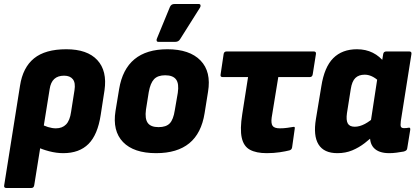

<svg xmlns="http://www.w3.org/2000/svg" viewBox="-31 -754 2079 959"><path d="M1 185Q-13 185 -10 171L69 -326Q83 -417 139 -462.5Q195 -508 300 -508Q405 -508 455 -454Q505 -400 491 -303L472 -180Q457 -81 411 -35Q365 11 285 11Q251 11 214.5 1.5Q178 -8 153 -21L170 -137Q187 -126 208.5 -119.5Q230 -113 248 -113Q280 -113 299 -132.5Q318 -152 324 -195L341 -303Q347 -340 333 -358Q319 -376 289 -376Q258 -376 240 -359.5Q222 -343 217 -309L140 171Q138 185 125 185Z M749 11Q637 11 583.5 -44.5Q530 -100 546 -200L564 -309Q597 -508 805 -508Q916 -508 970.5 -452Q1025 -396 1008 -295L991 -189Q975 -88 914.5 -38.5Q854 11 749 11ZM761 -119Q799 -119 817 -138Q835 -157 842 -203L857 -290Q864 -336 848.5 -357Q833 -378 794 -378Q757 -378 738.5 -358.5Q720 -339 712 -294L698 -206Q692 -161 707 -140Q722 -119 761 -119ZM760 -545Q753 -545 751.5 -550.5Q750 -556 753 -562L818 -720Q822 -728 827.5 -731Q833 -734 841 -734H961Q969 -734 970.5 -728.5Q972 -723 968 -716L869 -559Q861 -545 845 -545Z M1301 11Q1249 11 1217.5 -6Q1186 -23 1176.5 -66Q1167 -109 1179 -184L1208 -369H1081Q1068 -369 1071 -383L1086 -484Q1088 -497 1101 -497H1536Q1549 -497 1547 -484L1531 -383Q1529 -369 1516 -369H1359L1326 -167Q1322 -138 1330.5 -125.5Q1339 -113 1367 -113Q1386 -113 1403.5 -115.5Q1421 -118 1433 -120Q1444 -123 1441 -110L1428 -18Q1427 -12 1424 -8.5Q1421 -5 1415 -3Q1396 2 1366 6.5Q1336 11 1301 11Z M1654 11Q1587 11 1560 -32.5Q1533 -76 1547 -160L1574 -323Q1589 -419 1633.5 -463.5Q1678 -508 1752 -508Q1796 -508 1831 -490.5Q1866 -473 1891 -440L1873 -336Q1854 -358 1833 -369.5Q1812 -381 1791 -381Q1761 -381 1744 -364.5Q1727 -348 1721 -309L1702 -189Q1697 -154 1706 -137.5Q1715 -121 1741 -121Q1765 -121 1791.5 -135Q1818 -149 1848 -177L1847 -88Q1820 -62 1791 -39.5Q1762 -17 1728.5 -3Q1695 11 1654 11ZM1913 11Q1860 11 1835.5 -16Q1811 -43 1819 -96L1823 -120L1820 -141L1860 -403L1876 -441L1883 -484Q1885 -497 1899 -497H2013Q2026 -497 2024 -484L1971 -149Q1968 -126 1972 -120Q1976 -114 1987 -114Q1994 -114 1999 -114.5Q2004 -115 2009 -116Q2020 -119 2018 -105L2003 -13Q2002 -1 1985 3Q1968 6 1949.5 8.5Q1931 11 1913 11Z"/></svg>

Font: Sofia Sans Semi Condensed Black
Style: Italic
Weight: 900
Italic angle: -9°
Version: Version 4.100